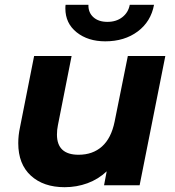

<svg xmlns="http://www.w3.org/2000/svg" viewBox="-20 -771 727 799"><path d="M668 -538 561 0H413L424 -58Q389 -25 344 -8.5Q299 8 249 8Q161 8 108.5 -40Q56 -88 56 -175Q56 -208 63 -240L122 -538H278L221 -250Q217 -231 217 -211Q217 -127 307 -127Q366 -127 404.5 -161.5Q443 -196 457 -265L512 -538ZM252 -736Q252 -746 253 -751H348Q347 -719 368.5 -699.5Q390 -680 427 -680Q464 -680 489 -699.5Q514 -719 520 -751H621Q608 -681 553 -640Q498 -599 418 -599Q346 -599 299 -636.5Q252 -674 252 -736Z"/></svg>

Font: Idrija
Style: Bold Italic
Weight: 700
Italic angle: -11.3°
Designer: Julieta Ulanovsky
Foundry: Julieta Ulanovsky
Version: Version 7.200